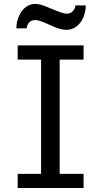

<svg xmlns="http://www.w3.org/2000/svg" viewBox="-20 -940 516 960"><path d="M68.4 -712.9V-642.1H185.5V-70.8H68.4V0H397.9V-70.8H278.3V-642.1H397.9V-712.9ZM113.3 -798.3C115.7 -822.3 130.9 -839.8 154.8 -839.8C172.9 -839.8 192.9 -832 230.5 -814.5C260.3 -800.8 286.1 -791 312 -791C372.1 -791 408.7 -850.6 408.7 -913.1H357.4C354 -890.6 338.9 -871.6 315.9 -871.6C295.4 -871.6 275.4 -880.9 240.2 -895C206.1 -908.7 183.1 -920.4 155.8 -920.4C97.7 -920.4 62 -857.9 62 -798.3Z"/></svg>

Font: Andika
Style: Regular
Weight: 400
Designer: Victor Gaultney, Annie Olsen, Julie Remington, Don Collingsworth, Eric Hays
Foundry: SIL International
Version: Version 1.000